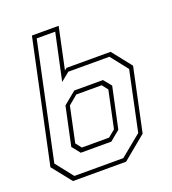

<svg xmlns="http://www.w3.org/2000/svg" viewBox="-136 -853 856 955"><g transform="rotate(-20 291.5 -375.0)"><path d="M86.5 0 4.5 -103 142 -750H283.5L237 -530.5L249 -540H482L563.5 -437L492.5 -103L367.5 0ZM171 -119 136.5 -162.5 180 -366.5 246.5 -421H398.5L432 -379.5L385.5 -162.5L332.5 -119ZM185 -141.5H329L366 -172L407.5 -368L383.5 -399H249L200.5 -358.5L161 -172ZM101.5 -21.5H360.5L473 -113.5L539.5 -428.5L468 -519H250.5L204.5 -481.5L257.5 -728.5H159.5L29 -113.5Z"/></g></svg>

Font: Tourney ExtraLight
Style: Italic
Weight: 250
Italic angle: -12°
Version: Version 1.015